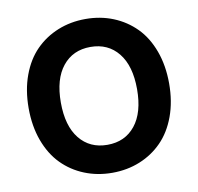

<svg xmlns="http://www.w3.org/2000/svg" viewBox="-82 -822 946 918"><g transform="rotate(-10 391.0 -363.5)"><path d="M705.8 -522.2Q731.9 -451.2 731.9 -363.8Q731.9 -276.4 705.8 -205.3Q679.7 -134.3 633.5 -87.4Q587.4 -40.5 525.4 -15.4Q463.4 9.8 391.1 9.8Q318.8 9.8 256.6 -15.4Q194.3 -40.5 148.2 -87.4Q102.1 -134.3 75.9 -205.3Q49.8 -276.4 49.8 -363.8Q49.8 -451.2 75.9 -522.2Q102.1 -593.3 148.2 -639.9Q194.3 -686.5 256.6 -711.7Q318.8 -736.8 391.1 -736.8Q463.4 -736.8 525.4 -711.7Q587.4 -686.5 633.5 -639.9Q679.7 -593.3 705.8 -522.2ZM576.2 -363.8Q576.2 -477.1 526.4 -539.1Q476.6 -601.1 391.1 -601.1Q305.7 -601.1 255.9 -539.1Q206.1 -477.1 206.1 -363.8Q206.1 -250 255.9 -188Q305.7 -126 391.1 -126Q476.6 -126 526.4 -188Q576.2 -250 576.2 -363.8Z"/></g></svg>

Font: Telcell.Market
Style: Bold
Weight: 700
Designer: Rasmus Andersson, Sedrak Mkrtchyan
Version: Version 3.019;git-0a5106e0b